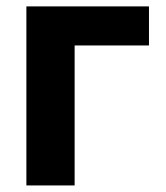

<svg xmlns="http://www.w3.org/2000/svg" viewBox="-20 -565 506 585"><path d="M433.9 -545.5H60.4V0H207.4V-426.5H433.9Z"/></svg>

Font: Magic Ui Pro
Style: Bold
Weight: 700
Designer: Stefan Endress, Andreas Faust
Version: Version 1.000;FEAKit 1.0